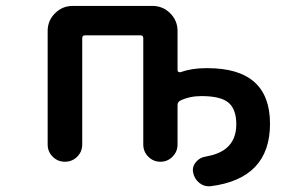

<svg xmlns="http://www.w3.org/2000/svg" viewBox="-20 -567 1040 651"><path d="M634.8 17.6Q633.8 13.7 633.8 9.8Q633.8 -4.9 644.5 -17.6Q657.2 -33.2 677.7 -36.1Q721.7 -43.9 746.1 -63.5Q781.2 -91.8 781.2 -145.5Q781.2 -196.3 754.9 -218.8Q728.5 -241.2 663.1 -241.2Q622.1 -241.2 590.8 -225.6Q582 -220.7 582 -210.9V-77.1Q582 -52.7 564.9 -35.6Q547.9 -18.6 523.9 -18.6Q500 -18.6 482.9 -35.6Q465.8 -52.7 465.8 -77.1V-437.5Q465.8 -447.3 456.1 -447.3H268.6Q258.8 -447.3 258.8 -437.5V-77.1Q258.8 -52.7 241.7 -35.6Q224.6 -18.6 200.2 -18.6Q175.8 -18.6 158.7 -35.6Q141.6 -52.7 141.6 -77.1V-461.9Q141.6 -497.1 166.5 -522Q191.4 -546.9 226.6 -546.9H497.1Q532.2 -546.9 557.1 -522Q582 -497.1 582 -461.9V-329.1Q582 -325.2 585 -323.2Q587.9 -321.3 591.8 -322.3Q630.9 -335.9 677.7 -335.9Q680.7 -335.9 683.6 -335.9Q895.5 -335.9 895.5 -147.5Q895.5 39.1 693.4 64.5Q690.4 64.5 686.5 64.5Q669.9 64.5 655.3 52.7Q638.7 39.1 634.8 17.6Z"/></svg>

Font: Rounded-X Mgen+ 1mn medium
Style: Regular
Weight: 500
Designer: [Source Han Sans]
Ryoko NISHIZUKA  (kana & ideographs); Paul D. Hunt (Latin, Greek & Cyrillic); Wenlong ZHANG  (bopomofo
Version: Version 1.059.20150602